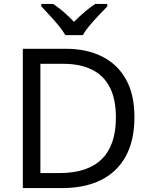

<svg xmlns="http://www.w3.org/2000/svg" viewBox="-20 -964 770 984"><path d="M669 -364Q669 -244 624.5 -163Q580 -82 497 -41Q414 0 296 0H97V-714H317Q425 -714 504 -674Q583 -634 626 -556.5Q669 -479 669 -364ZM574 -361Q574 -456 542.5 -517Q511 -578 450.5 -607.5Q390 -637 304 -637H187V-77H284Q429 -77 501.5 -148.5Q574 -220 574 -361ZM315 -784Q302 -807 280 -833.5Q258 -860 234 -886Q210 -912 192 -931V-944H252Q278 -927 306 -903Q334 -879 359 -852Q386 -879 414 -903Q442 -927 468 -944H530V-931Q511 -912 486.5 -886Q462 -860 439.5 -833.5Q417 -807 405 -784Z"/></svg>

Font: Noto Sans Sinhala
Style: Regular
Weight: 400
Designer: Jelle Bosma - Monotype Design Team
Foundry: Monotype Imaging Inc.
Version: Version 2.006